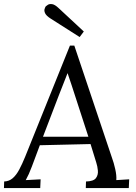

<svg xmlns="http://www.w3.org/2000/svg" viewBox="-34 -949 685 969"><path d="M341 -719 532 -150Q540 -129 547.5 -96Q555 -63 553 -40L618 -44L616 0H399L400 -33Q438 -34 450 -50Q462 -66 460 -88Q458 -110 452 -128L423 -222L167 -216L127 -109Q118 -85 111.5 -71Q105 -57 96 -40L171 -44L169 0H-14L-13 -33Q12 -34 30 -49.5Q48 -65 63 -93Q78 -121 93 -158L319 -719ZM307 -580Q296 -552 285 -524Q274 -496 263 -468L183 -259H412L347 -459Q337 -489 327.5 -519Q318 -549 307 -580ZM368 -762 222 -855Q200 -869 194 -881.5Q188 -894 191 -903.5Q194 -913 197 -917Q200 -920 208 -925Q216 -930 229.5 -928Q243 -926 262 -908L389 -790Z"/></svg>

Font: Lora Italic
Style: Italic
Weight: 400
Italic angle: -3°
Designer: Olga Karpushina, Alexei Vanyashin (Cyrillic)
Foundry: Cyreal
Version: Version 2.210; ttfautohint (v1.8.1.43-b0c9)